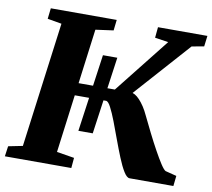

<svg xmlns="http://www.w3.org/2000/svg" viewBox="-81 -836 1026 928"><g transform="rotate(10 432.0 -371.5)"><path d="M329 -183 382.5 -563.5H453L399.5 -183ZM612.5 0Q599 0 583.5 -25Q568 -50 551.8 -90Q535.5 -130 519.2 -174.5Q503 -219 487.8 -258.8Q472.5 -298.5 459.2 -323.8Q446 -349 435.5 -349H257.5L266 -410H468L682 -680.5L616 -690.5L621 -743H863.5L857 -690.5L797 -679.5L501.5 -348.5L546.5 -410Q556 -410 567.2 -403.5Q578.5 -397 590.2 -384.5Q602 -372 614 -354Q626 -336 637 -312Q655 -274.5 675.8 -233Q696.5 -191.5 716.8 -154.8Q737 -118 753 -93.5Q769 -69 778 -64.5L833 -50.5L827.5 0ZM0.5 0 7.5 -50.5 77.5 -64.5 158.5 -678.5 89 -690.5 95 -743H418.5L412.5 -690.5L325 -678.5L245 -64.5L331 -50.5L326.5 0Z"/></g></svg>

Font: Merriweather 24pt Black
Style: Italic
Weight: 900
Italic angle: -7.8°
Designer: Eben Sorkin
Foundry: Eben Sorkin
Version: Version 2.101